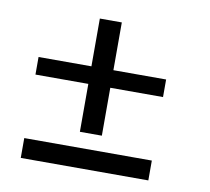

<svg xmlns="http://www.w3.org/2000/svg" viewBox="-64 -671 728 667"><g transform="rotate(10 300.0 -338.0)"><path d="M50 -431H236.5V-599.5H314V-431H500V-369H314V-200H236.5V-369H50ZM50 -145H500V-75H50Z"/></g></svg>

Font: B612
Style: Regular
Weight: 400
Designer: Nicolas Chauveau, Thomas Paillot, Jonathan Favre-Lamarine, Jean-Luc Vinot
Foundry: AIRBUS
Version: Version 1.008